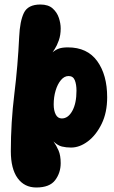

<svg xmlns="http://www.w3.org/2000/svg" viewBox="-20 -824 505 851"><path d="M141 7Q88 7 58 -34.5Q28 -76 28 -154Q28 -281 43.5 -407Q59 -533 65 -660Q68 -730 86 -767Q104 -804 159 -804Q194 -804 213.5 -786.5Q233 -769 241 -744.5Q249 -720 249 -698Q249 -668 240.5 -644.5Q232 -621 223 -607.5Q214 -594 213 -592Q227 -604 242 -609Q257 -614 281 -614Q367 -614 411 -553Q455 -492 455 -393Q455 -325 430.5 -275Q406 -225 369.5 -197.5Q333 -170 295 -170Q273 -170 254.5 -174.5Q236 -179 217 -197Q230 -179 239.5 -157Q249 -135 249 -101Q249 -58 224.5 -25.5Q200 7 141 7ZM254 -299Q282 -299 300.5 -332.5Q319 -366 319 -422Q319 -450 311.5 -468.5Q304 -487 284 -487Q265 -487 250 -469Q235 -451 226.5 -422.5Q218 -394 218 -361Q218 -334 227 -316.5Q236 -299 254 -299Z"/></svg>

Font: DynaPuff Condensed
Style: Bold
Weight: 700
Width: 3
Designer: Toshi Omagari, Jennifer Daniel
Foundry: Google Fonts
Version: Version 2.000; ttfautohint (v1.8.4.7-5d5b)